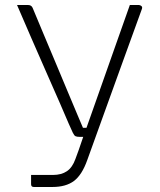

<svg xmlns="http://www.w3.org/2000/svg" viewBox="-20 -546 640 766"><path d="M92 -526Q105 -526 110 -515Q130 -467 154.5 -408.5Q179 -350 204.5 -289.5Q230 -229 252 -176Q274 -123 290 -85.5Q306 -48 311 -36H325Q349 -103 378.5 -187.5Q408 -272 439.5 -360.5Q471 -449 498 -526H534Q539 -526 544 -522Q549 -518 546 -510Q507 -403 467.5 -293.5Q428 -184 392 -84.5Q356 15 328 93Q307 152 275 176Q243 200 189 200H115Q104 200 104 189V152H191Q225 152 247 137Q269 122 281 88Q286 75 294 52.5Q302 30 312 0H297Q287 0 281.5 -2.5Q276 -5 270.5 -16.5Q265 -28 254 -53Q242 -82 218.5 -135.5Q195 -189 165.5 -256Q136 -323 105.5 -393Q75 -463 48 -526Z"/></svg>

Font: Recursive Sn Lnr St Lt
Style: Regular
Weight: 300
Version: Version 1.079;hotconv 1.0.112;makeotfexe 2.5.65598; ttfautoh